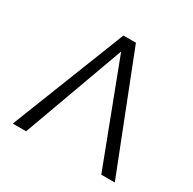

<svg xmlns="http://www.w3.org/2000/svg" viewBox="-147 -809 966 960"><g transform="rotate(30 336.0 -329.0)"><path d="M301 -658H373L631 0H553L331 -583L119 0H42Z"/></g></svg>

Font: LXGW Bright GB
Style: Regular
Weight: 400
Designer: Christian Thalmann (Catharsis Fonts)
Foundry: LXGW / Christian Thalmann (Catharsis Fonts) / Fontworks Inc.
Version: Version 5.510